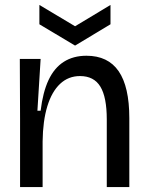

<svg xmlns="http://www.w3.org/2000/svg" viewBox="-20 -755 596 775"><path d="M61 0V-278L60 -517H144L131 -308H144Q153 -383 176 -432Q199 -481 237.5 -505.5Q276 -530 329 -530Q416 -530 459 -467.5Q502 -405 502 -278V0H411V-273Q411 -363 385 -405.5Q359 -448 303 -448Q256 -448 222.5 -416.5Q189 -385 171 -326Q153 -267 152 -184V0ZM139 -735 283 -649 426 -735V-657L283 -571L139 -657Z"/></svg>

Font: Bricolage Grotesque 60pt
Style: Regular
Weight: 400
Version: Version 1.001;gftools[0.9.33.dev8+g029e19f]